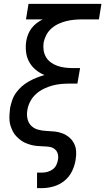

<svg xmlns="http://www.w3.org/2000/svg" viewBox="-20 -755 543 990"><path d="M171 215V135H197Q211 135 225.5 131Q240 127 252 118Q264 109 270.5 95.5Q277 82 279 68Q282 52 277.5 37Q273 22 261 13Q249 4 233.5 2Q218 0 202 -0.5Q186 -1 170 -2.5Q154 -4 139.5 -8Q125 -12 111 -18Q97 -24 85.5 -33Q74 -42 63.5 -53Q53 -64 46.5 -77Q40 -90 35 -104.5Q30 -119 29 -134.5Q28 -150 29 -166Q30 -182 32 -198Q36 -218 43 -238.5Q50 -259 63 -277Q76 -295 92.5 -309.5Q109 -324 128.5 -335Q148 -346 168 -354Q188 -362 209 -368Q183 -379 162.5 -396.5Q142 -414 129.5 -437.5Q117 -461 114 -489.5Q111 -518 116 -547Q119 -564 126 -580.5Q133 -597 144 -611Q155 -625 169.5 -636Q184 -647 200 -655H114L127 -735H503L490 -655H403Q382 -655 361.5 -653Q341 -651 321 -646Q301 -641 281.5 -632Q262 -623 245.5 -608.5Q229 -594 219 -575Q209 -556 205 -536Q202 -515 205 -495.5Q208 -476 217.5 -460Q227 -444 242.5 -433Q258 -422 276 -415.5Q294 -409 314.5 -406.5Q335 -404 355 -404H393L379 -324H341Q318 -324 295.5 -322Q273 -320 250.5 -314Q228 -308 205.5 -297Q183 -286 165 -269.5Q147 -253 135.5 -231Q124 -209 121 -187Q117 -165 121.5 -143.5Q126 -122 140 -107.5Q154 -93 174.5 -87Q195 -81 217 -80Q239 -79 260.5 -77Q282 -75 301.5 -67.5Q321 -60 336.5 -47Q352 -34 361.5 -16Q371 2 372.5 24Q374 46 370 68Q366 97 352 126.5Q338 156 313 176.5Q288 197 257.5 206Q227 215 197 215Z"/></svg>

Font: Iosevka Curly Medium
Style: Italic
Weight: 500
Italic angle: -9°
Monospace: yes
Designer: Belleve Invis
Foundry: Belleve Invis
Version: Version 22.1.2; ttfautohint (v1.8.4)